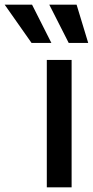

<svg xmlns="http://www.w3.org/2000/svg" viewBox="-129 -802 398 822"><path d="M71.4 0H177.6V-545.5H71.4ZM-109 -782 6 -618.3H90.9L8.2 -782ZM82 -782 165.1 -618.3H248.6L198.9 -782Z"/></svg>

Font: Magic Ui Pro Medium
Style: Regular
Weight: 500
Designer: Stefan Endress, Andreas Faust
Version: Version 1.000;FEAKit 1.0